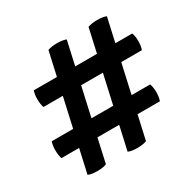

<svg xmlns="http://www.w3.org/2000/svg" viewBox="-144 -800 953 946"><g transform="rotate(-30 332.0 -327.0)"><path d="M99 -13Q108 -8.5 122 -6.5Q136 -4.5 151 -4.5Q166 -4.5 180 -6.5Q194 -8.5 203.5 -13L344 -642Q335 -646 321.2 -648Q307.5 -650 292.5 -650Q278 -650 264 -648Q250 -646 240 -642ZM327 -13Q336 -8.5 350 -6.5Q364 -4.5 379 -4.5Q394 -4.5 408 -6.5Q422 -8.5 431.5 -13L572.5 -642Q563.5 -646 549.8 -648Q536 -650 521 -650Q506 -650 492 -648Q478 -646 468 -642ZM589 -148.5Q596.5 -169.5 596.5 -196.5Q596.5 -224 589 -244.5H29Q22 -224.5 22 -196.5Q22 -183.5 23.8 -171.2Q25.5 -159 29 -148.5ZM638 -411Q645.5 -431 645.5 -459Q645.5 -486 638 -506H78Q71 -486.5 71 -459Q71 -446 72.8 -433.5Q74.5 -421 78 -411Z"/></g></svg>

Font: Signika Medium
Style: Regular
Weight: 500
Designer: Anna Giedry
Foundry: Anna Giedry
Version: Version 2.000